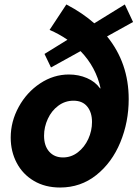

<svg xmlns="http://www.w3.org/2000/svg" viewBox="-20 -838 623 866"><path d="M28.3 -217.3Q28.3 -290 64.5 -356Q100.6 -421.9 161.1 -461.9Q221.7 -502 291 -502Q334.5 -502 372.1 -485.8Q409.7 -469.7 431.2 -439.5H433.6Q423.8 -486.3 400.9 -529.1Q377.9 -571.8 343.3 -607.4L210 -533.7L180.7 -594.7L284.2 -658.7Q247.1 -684.6 203.6 -703.1L279.3 -817.9Q352.1 -779.8 405.3 -732.9L543 -817.9L580.1 -738.8L462.9 -673.8Q560.5 -553.7 560.5 -391.1Q560.5 -287.6 522.7 -196Q484.9 -104.5 414.3 -48.3Q343.8 7.8 251 7.8Q183.6 7.8 133.1 -22Q82.5 -51.8 55.4 -103.3Q28.3 -154.8 28.3 -217.3ZM395 -287.6Q395 -331.1 373.5 -357.4Q352.1 -383.8 311.5 -383.8Q273.4 -383.8 242.9 -361.1Q212.4 -338.4 195.6 -301.8Q178.7 -265.1 178.7 -226.1Q178.7 -180.2 201.9 -154.1Q225.1 -127.9 264.2 -127.9Q301.3 -127.9 331.3 -151.1Q361.3 -174.3 378.2 -211.2Q395 -248 395 -287.6Z"/></svg>

Font: Reddit Sans Fudge ExBold Italic
Style: Regular
Weight: 800
Italic angle: -11.25°
Designer: Stephen Hutchings
Version: Version 1.013